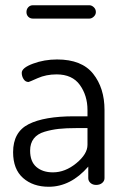

<svg xmlns="http://www.w3.org/2000/svg" viewBox="-20 -706 478 733"><path d="M30 -125Q30 -202 89.5 -232Q149 -262 263 -262H314V-286Q314 -341 285 -381.5Q256 -422 196 -422Q156 -422 123.5 -407.5Q91 -393 89 -393Q77 -393 70 -404Q63 -415 63 -428Q63 -447 106 -463Q149 -479 198 -479Q292 -479 335.5 -424.5Q379 -370 379 -286V-26Q379 -15 370 -7.5Q361 0 347 0Q334 0 325.5 -7.5Q317 -15 317 -26V-70Q250 7 166 7Q106 7 68 -26.5Q30 -60 30 -125ZM106 -686H321Q330 -686 338 -678.5Q346 -671 346 -660Q346 -650 338 -642.5Q330 -635 321 -635H106Q95 -635 88 -642Q81 -649 81 -660Q81 -671 88 -678.5Q95 -686 106 -686ZM95 -131Q95 -89 119 -68.5Q143 -48 182 -48Q229 -48 271.5 -83Q314 -118 314 -153V-217H272Q232 -217 204.5 -214Q177 -211 150 -203Q123 -195 109 -177Q95 -159 95 -131Z"/></svg>

Font: Terminal Dosis
Style: Regular
Weight: 400
Designer: Edgar Tolentino, Pablo Impallari, Igino Marini
Foundry: Edgar Tolentino, Pablo Impallari, Igino Marini
Version: Version 1.007